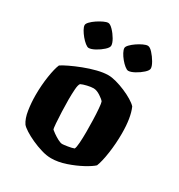

<svg xmlns="http://www.w3.org/2000/svg" viewBox="-172 -840 887 954"><g transform="rotate(30 271.5 -362.5)"><path d="M261 0Q235 0 205 -9Q175 -18 146.5 -31Q118 -44 97 -57.5Q76 -71 68 -81Q51 -106 44.5 -148Q38 -190 38 -234Q38 -290 46 -342Q54 -394 65 -419Q78 -428 106 -441.5Q134 -455 169 -468.5Q204 -482 239.5 -491Q275 -500 303 -500Q322 -500 348 -493Q374 -486 401 -474.5Q428 -463 449.5 -450Q471 -437 482 -425Q505 -373 505 -282Q505 -225 497 -169.5Q489 -114 477 -84Q461 -69 425 -49.5Q389 -30 345 -15Q301 0 261 0ZM274 -89Q281 -89 303.5 -92.5Q326 -96 339 -101Q344 -110 346 -138.5Q348 -167 348 -201Q348 -231 347 -268Q346 -305 343.5 -334Q341 -363 338 -370Q332 -379 310.5 -393Q289 -407 271 -407Q257 -407 235.5 -402Q214 -397 202 -391Q195 -383 193 -356Q191 -329 191 -296Q191 -264 192.5 -227.5Q194 -191 196 -163Q198 -135 201 -129Q204 -126 218 -116Q232 -106 248 -97.5Q264 -89 274 -89ZM376 -568Q368 -568 355.5 -578Q343 -588 331 -602.5Q319 -617 311 -632Q303 -647 303 -657Q303 -665 314 -676.5Q325 -688 341 -699Q357 -710 373 -717.5Q389 -725 399 -725Q411 -725 427 -707.5Q443 -690 455.5 -668.5Q468 -647 468 -634Q468 -623 451 -607.5Q434 -592 412 -580Q390 -568 376 -568ZM149 -568Q141 -568 128.5 -578Q116 -588 104 -602.5Q92 -617 83.5 -632Q75 -647 75 -657Q75 -665 86 -676.5Q97 -688 113.5 -699Q130 -710 146 -717.5Q162 -725 172 -725Q183 -725 199.5 -708Q216 -691 228.5 -669.5Q241 -648 241 -634Q241 -623 224 -607.5Q207 -592 185 -580Q163 -568 149 -568Z"/></g></svg>

Font: Texturina ExtraBold
Style: Regular
Weight: 800
Designer: Guillermo Torres Carreño
Foundry: Omnibus-Type
Version: Version 1.002; ttfautohint (v1.8.3)